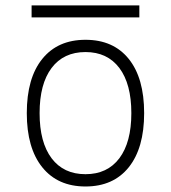

<svg xmlns="http://www.w3.org/2000/svg" viewBox="-20 -673 626 703"><path d="M293 9.8Q191.4 9.8 134.8 -60.5Q78.1 -130.9 78.1 -258.8Q78.1 -387.2 134.8 -457.3Q191.4 -527.3 293 -527.3Q395 -527.3 451.4 -457.3Q507.8 -387.2 507.8 -258.8Q507.8 -130.9 451.4 -60.5Q395 9.8 293 9.8ZM293 -35.2Q373 -35.2 417 -93.5Q460.9 -151.9 460.9 -258.8Q460.9 -365.7 417 -424.1Q373 -482.4 293 -482.4Q212.9 -482.4 168.9 -424.1Q125 -365.7 125 -258.8Q125 -151.9 168.9 -93.5Q212.9 -35.2 293 -35.2ZM95.7 -609.4V-653.3H490.2V-609.4Z"/></svg>

Font: Cascadia Mono NF ExtraLight
Style: Regular
Weight: 200
Monospace: yes
Designer: Aaron Bell
Foundry: Saja Typeworks
Version: Version 2404.023; ttfautohint (v1.8.4)